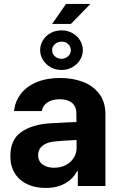

<svg xmlns="http://www.w3.org/2000/svg" viewBox="-20 -925 597 955"><path d="M298.9 -225.3 252.1 -221.4Q213.5 -218 191.6 -200.2Q169.6 -182.4 169.6 -152.6Q169.6 -133 179.7 -119.1Q189.7 -105.2 207.9 -98Q226.1 -90.7 248.9 -90.7Q281.5 -90.7 307 -103.8Q332.5 -116.9 346.7 -139.5Q361 -162.1 361 -189.6L359.9 -360.7Q359.9 -383.3 350.3 -399.2Q340.7 -415.1 321.6 -423.2Q302.5 -431.3 275.7 -431.3Q239.5 -431.3 216.4 -415.9Q193.4 -400.5 187.5 -372.7H49.9Q54.6 -419.5 82.7 -456.9Q110.8 -494.3 160.9 -515.7Q210.9 -537.1 279.1 -537.1Q341 -537.1 391.6 -518.2Q442.1 -499.3 473.2 -458.9Q504.3 -418.5 504.3 -357.3V0H367.1V-73.4H363.2Q350.1 -48.4 328.7 -30Q307.3 -11.5 277.1 -0.8Q246.8 9.9 207.7 9.9Q156.4 9.9 116.8 -8.2Q77.1 -26.4 54.3 -62.1Q31.5 -97.8 31.5 -148.2Q31.5 -231.2 86.2 -268.7Q140.9 -306.3 228.5 -311.6Q243.2 -313.1 318.9 -316.4L366.9 -318.3L367.8 -229Q348 -228.4 298.9 -225.3ZM308.3 -905.3H429.8L332.7 -806.1H239.4ZM179.7 -675.5Q179.7 -702.4 193.9 -725.2Q208.1 -748 232.4 -761Q256.8 -774 285.8 -774Q314.8 -774 339.1 -761Q363.4 -748 377.7 -725.2Q391.9 -702.4 391.9 -675.5Q391.9 -649 377.7 -626.4Q363.4 -603.8 339.1 -590.4Q314.8 -576.9 285.8 -576.9Q256.8 -576.9 232.4 -590.4Q208.1 -603.8 193.9 -626.4Q179.7 -649 179.7 -675.5ZM332.3 -675.5Q332.3 -693.2 318.9 -705.8Q305.6 -718.4 285.8 -717.8Q266.9 -717.8 253.1 -705.5Q239.3 -693.2 239.3 -675.5Q239.3 -657.6 252.8 -645Q266.4 -632.5 285.8 -632.5Q305.6 -633 318.9 -645.3Q332.3 -657.6 332.3 -675.5Z"/></svg>

Font: Pretendard GOV Variable
Style: Regular
Weight: 400
Designer: Base glyphs from Inter by Rasmus Andersson; Hangul glyphs from Noto Sans CJK(Source Han Sans) by Jang Soo-young and Kang
Foundry: Kil Hyung-jin
Version: Version 1.307;Glyphs 3.2 (3192)